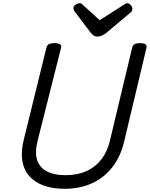

<svg xmlns="http://www.w3.org/2000/svg" viewBox="-20 -1159 935 1198"><path d="M383 19Q308 19 252 -1.5Q196 -22 162 -61Q128 -100 119 -158Q110 -216 129 -290L270 -863Q274 -877 285 -883.5Q296 -890 320 -890Q343 -890 354 -883Q365 -876 361 -861L215 -282Q196 -206 212.5 -158.5Q229 -111 274.5 -88.5Q320 -66 388 -66Q464 -66 520 -91.5Q576 -117 613 -165Q650 -213 666 -282L805 -863Q809 -877 820 -883.5Q831 -890 854 -890Q901 -890 894 -861L754 -273Q731 -179 679.5 -114Q628 -49 553 -15Q478 19 383 19ZM774 -1139Q786 -1139 796 -1127Q806 -1115 806 -1104Q806 -1096 803.5 -1091.5Q801 -1087 796 -1082L642 -953Q629 -943 616.5 -937Q604 -931 587 -931Q573 -931 563 -938Q553 -945 545 -956L445 -1088Q440 -1096 439 -1101Q438 -1106 438 -1109Q438 -1121 452.5 -1130Q467 -1139 476 -1139Q486 -1139 491 -1134.5Q496 -1130 502 -1124L602 -1033L746 -1125Q754 -1129 760 -1134Q766 -1139 774 -1139Z"/></svg>

Font: Playwrite IS
Style: Regular
Weight: 400
Designer: Veronika Burian, José Scaglione
Foundry: TypeTogether
Version: Version 1.002